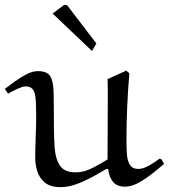

<svg xmlns="http://www.w3.org/2000/svg" viewBox="-30 -761 696 791"><path d="M627 -107 635 -105 646 -86Q623 -66 595 -44Q567 -22 539 -7Q511 8 485 8Q451 8 435 -12.5Q419 -33 416 -64L408 -65Q380 -48 347.5 -30.5Q315 -13 282.5 -1.5Q250 10 220 10Q177 10 154.5 -9Q132 -28 123.5 -56Q115 -84 115 -112Q115 -124 115.5 -147Q116 -170 117 -195Q118 -220 118.5 -242Q119 -264 119 -275Q119 -321 117.5 -344.5Q116 -368 112.5 -378.5Q109 -389 102 -396Q94 -405 74 -405Q64 -405 42 -395Q20 -385 3 -375L-10 -395Q10 -410 33.5 -427Q57 -444 81 -456Q105 -468 126 -468Q164 -468 177 -447Q190 -426 191 -377.5Q192 -329 192 -244Q192 -193 195.5 -149Q199 -105 217.5 -78Q236 -51 282 -51Q316 -51 350 -68.5Q384 -86 413 -104Q413 -153 413.5 -214.5Q414 -276 414 -329Q414 -364 414 -391.5Q414 -419 413 -435L490 -470L503 -459Q491 -320 491 -181Q491 -151 493 -124.5Q495 -98 505.5 -81.5Q516 -65 540 -65Q560 -65 584 -79Q608 -93 627 -107ZM187 -705 234 -741 247 -739 367 -582 349 -551Z"/></svg>

Font: Aref Ruqaa Ink
Style: Regular
Weight: 400
Designer: Abdullah Aref
Version: Version 1.005